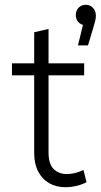

<svg xmlns="http://www.w3.org/2000/svg" viewBox="-20 -775 421 803"><path d="M30 -460V-510H123V-640L183 -654V-510H332V-460H183V-138Q183 -89 204.5 -68Q226 -47 260 -47Q275 -47 292.5 -51Q310 -55 329 -64L342 -13Q323 -3 299.5 2.5Q276 8 254 8Q215 8 185.5 -9Q156 -26 139.5 -58Q123 -90 123 -135V-460ZM381 -709Q381 -699 378 -687Q375 -675 369 -655L348 -585H306L327 -671Q313 -675 305 -686Q297 -697 297 -712Q297 -730 308.5 -742.5Q320 -755 339 -755Q357 -755 369 -742Q381 -729 381 -709Z"/></svg>

Font: Radio Canada Light
Style: Regular
Weight: 300
Designer: Charles Daoud, Etienne Aubert Bonn, Alexandre Saumier Demers, Jacques Le Bailly
Foundry: Radio-Canada
Version: Version 2.104;gftools[0.9.28.dev5+ged2979d]